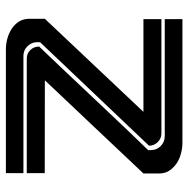

<svg xmlns="http://www.w3.org/2000/svg" viewBox="-14 -616 630 642"><g transform="rotate(-90 301.0 -295.0)"><path d="M558.1 -59.1V0H145Q121.1 0 98.1 -8.1Q75.2 -16.1 58.6 -34.4Q42 -52.7 42 -77.1V-130.4Q80.6 -170.9 194.3 -291.7Q308.1 -412.6 353.5 -460Q301.8 -460 198.2 -460.2Q94.7 -460.4 43 -460.4V-520.5H426.3Q443.4 -520.5 454.8 -508.5Q466.3 -496.6 466.3 -479Q422.4 -433.6 297.4 -300.8Q172.4 -168 120.1 -114.7V-105Q120.1 -85.9 133.8 -72.5Q147.5 -59.1 166.5 -59.1ZM524.4 -571.8Q559.1 -548.8 559.1 -513.2V-460L248 -130.4H558.1V-70.3H175.8Q158.7 -70.3 146.7 -82.8Q134.8 -95.2 134.8 -111.8L481 -476.1V-485.4Q481 -504.4 467.5 -518.1Q454.1 -531.7 435.1 -531.7H43V-590.3H455.6Q494.1 -590.3 524.4 -571.8Z"/></g></svg>

Font: Ebtekar Inline 2
Style: Inline-2
Weight: 500
Designer: Arman Khorramak
Foundry: Arman Khorramak
Version: Version 2.000